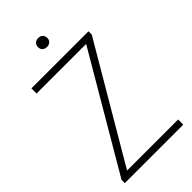

<svg xmlns="http://www.w3.org/2000/svg" viewBox="-275 -990 1068 1068"><g transform="rotate(-45 259.0 -456.0)"><path d="M29.5 0V-25.5L425 -699.5H35V-740H484V-714.5L88 -40.5H489.5V0ZM259.5 -841.5Q243 -841.5 233 -850.8Q223 -860 223 -876Q223 -892 233 -901.8Q243 -911.5 259.5 -911.5Q276 -911.5 286 -901.8Q296 -892 296 -876Q296 -860 286 -850.8Q276 -841.5 259.5 -841.5Z"/></g></svg>

Font: Encode Sans SemiCondensed SemiCondensed ExtraLight
Style: Regular
Weight: 200
Width: 4
Designer: Multiple Designers
Foundry: Impallari Type
Version: Version 3.000; ttfautohint (v1.8.3) -l 8 -r 50 -G 200 -x 14 